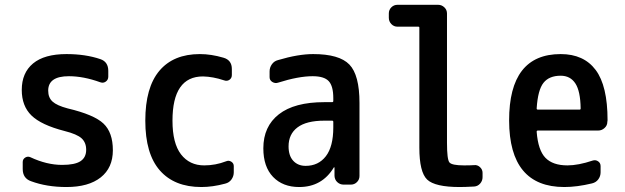

<svg xmlns="http://www.w3.org/2000/svg" viewBox="-20 -750 2540 780"><path d="M242.2 -217.8Q147.5 -242.2 107.9 -280.8Q68.4 -319.3 68.4 -384.8Q68.4 -454.1 114.3 -492.2Q160.2 -530.3 250 -530.3Q327.1 -530.3 387.7 -509.8Q419.9 -499 419.9 -461.9V-438.5Q419.9 -425.8 409.7 -418.5Q399.4 -411.1 386.7 -416Q319.3 -440.4 259.8 -440.4Q175.8 -440.4 175.8 -381.8Q175.8 -353.5 193.4 -337.4Q210.9 -321.3 254.9 -309.6Q362.3 -284.2 400.4 -248Q438.5 -211.9 438.5 -139.6Q438.5 -68.4 389.2 -29.3Q339.8 9.8 250 9.8Q169.9 9.8 106.4 -13.7Q72.3 -25.4 72.3 -63.5V-91.8Q72.3 -103.5 82.5 -109.9Q92.8 -116.2 103.5 -111.3Q169.9 -80.1 232.4 -80.1Q284.2 -80.1 307.1 -95.2Q330.1 -110.4 330.1 -141.6Q330.1 -170.9 311.5 -188Q293 -205.1 242.2 -217.8Z M797.9 9.8Q688.5 9.8 629.4 -57.6Q570.3 -125 570.3 -259.8Q570.3 -394.5 627.4 -462.4Q684.6 -530.3 792 -530.3Q837.9 -530.3 887.7 -515.6Q921.9 -505.9 921.9 -469.7V-445.3Q921.9 -432.6 912.1 -425.8Q902.3 -418.9 889.6 -423.8Q845.7 -438.5 804.7 -439.5Q680.7 -439.5 680.7 -259.8Q680.7 -168 715.3 -123Q750 -78.1 809.6 -78.1Q855.5 -78.1 898.4 -94.7Q909.2 -99.6 919.4 -93.3Q929.7 -86.9 929.7 -75.2V-49.8Q929.7 -34.2 920.4 -21Q911.1 -7.8 894.5 -3.9Q843.8 9.8 797.9 9.8Z M1297.9 -259.8Q1224.6 -259.8 1188.5 -232.4Q1152.3 -205.1 1152.3 -155.3Q1152.3 -117.2 1171.4 -96.7Q1190.4 -76.2 1221.7 -76.2Q1273.4 -76.2 1303.7 -115.2Q1334 -154.3 1334 -232.4V-254.9Q1334 -259.8 1329.1 -259.8ZM1195.3 9.8Q1128.9 9.8 1089.4 -31.2Q1049.8 -72.3 1049.8 -147.5Q1049.8 -236.3 1112.8 -285.6Q1175.8 -335 1297.9 -335H1329.1Q1334 -335 1334 -339.8V-351.6Q1334 -400.4 1315.4 -420.4Q1296.9 -440.4 1250 -440.4Q1192.4 -440.4 1109.4 -414.1Q1097.7 -410.2 1086.4 -417Q1075.2 -423.8 1075.2 -436.5V-460Q1075.2 -475.6 1084.5 -488.8Q1093.8 -502 1109.4 -505.9Q1191.4 -530.3 1252 -530.3Q1358.4 -530.3 1399.4 -487.8Q1440.4 -445.3 1440.4 -332V-35.2Q1440.4 -20.5 1430.2 -10.3Q1419.9 0 1405.3 0H1376Q1361.3 0 1350.6 -9.8Q1339.8 -19.5 1338.9 -35.2V-69.3Q1338.9 -70.3 1337.9 -70.3Q1335.9 -70.3 1335.9 -69.3Q1288.1 9.8 1195.3 9.8Z M1594.7 -641.6Q1580.1 -641.6 1569.8 -652.3Q1559.6 -663.1 1559.6 -677.7V-695.3Q1559.6 -710 1569.8 -720.2Q1580.1 -730.5 1594.7 -730.5H1759.8Q1774.4 -730.5 1785.2 -720.2Q1795.9 -710 1795.9 -695.3V-169.9Q1795.9 -102.5 1805.7 -90.3Q1815.4 -78.1 1865.2 -78.1Q1891.6 -78.1 1905.3 -79.1Q1918.9 -81.1 1929.7 -71.3Q1940.4 -61.5 1940.4 -47.9V-30.3Q1940.4 -15.6 1930.7 -4.4Q1920.9 6.8 1906.2 7.8Q1868.2 9.8 1847.7 9.8Q1747.1 9.8 1715.3 -20.5Q1683.6 -50.8 1683.6 -150.4V-637.7Q1683.6 -641.6 1679.7 -641.6Z M2257.8 -442.4Q2210.9 -442.4 2188 -413.6Q2165 -384.8 2160.2 -309.6Q2160.2 -304.7 2165 -304.7H2335Q2338.9 -304.7 2338.9 -309.6Q2337.9 -379.9 2317.4 -411.1Q2296.9 -442.4 2257.8 -442.4ZM2272.5 9.8Q2048.8 9.8 2048.3 -260.3Q2047.9 -530.3 2257.8 -530.3Q2351.6 -530.3 2399.9 -465.8Q2448.2 -401.4 2448.2 -261.7Q2448.2 -260.7 2447.8 -258.3Q2447.3 -255.9 2447.3 -254.9Q2447.3 -240.2 2436 -230Q2424.8 -219.7 2410.2 -219.7H2165Q2160.2 -219.7 2160.2 -214.8Q2166 -139.6 2195.8 -108.9Q2225.6 -78.1 2285.2 -78.1Q2329.1 -78.1 2387.7 -97.7Q2399.4 -101.6 2409.7 -94.7Q2419.9 -87.9 2419.9 -75.2V-49.8Q2419.9 -34.2 2410.6 -21.5Q2401.4 -8.8 2384.8 -4.9Q2324.2 9.8 2272.5 9.8Z"/></svg>

Font: Rounded-L Mgen+ 1m medium
Style: Regular
Weight: 500
Designer: [Source Han Sans]
Ryoko NISHIZUKA  (kana & ideographs); Paul D. Hunt (Latin, Greek & Cyrillic); Wenlong ZHANG  (bopomofo
Version: Version 1.059.20150602